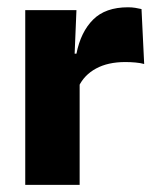

<svg xmlns="http://www.w3.org/2000/svg" viewBox="-20 -520 436 540"><path d="M201 -276 159 -369H195Q207 -430 241.8 -464.8Q276.5 -499.5 340 -499.5Q351 -499.5 360.2 -498Q369.5 -496.5 378 -494.5L385.5 -340Q375 -343 361 -344.2Q347 -345.5 332.5 -345.5Q283.5 -345.5 250 -327.2Q216.5 -309 201 -276ZM204 0H51V-491.5H195L188.5 -334.5L204 -332.5Z"/></svg>

Font: Anek Devanagari Medium
Style: Bold
Weight: 700
Version: Version 1.003